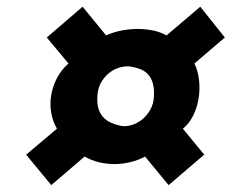

<svg xmlns="http://www.w3.org/2000/svg" viewBox="-20 -574 674 558"><path d="M573.5 -124.5 470 -36 401.5 -119Q382 -108.5 359.8 -103Q337.5 -97.5 314.5 -97.2Q291.5 -97 268.8 -102.2Q246 -107.5 226 -119L129 -36L56 -124.5L145.5 -200Q133 -221.5 128.8 -246.8Q124.5 -272 128.8 -297.5Q133 -323 145.5 -347Q158 -371 179 -389.5L116 -465L220 -554.5L288.5 -471Q305 -479 327 -484Q349 -489 373 -489.8Q397 -490.5 420.8 -486.2Q444.5 -482 464 -471L562 -554.5L633.5 -465L545 -389.5Q555.5 -368 558.5 -341.2Q561.5 -314.5 557.2 -288Q553 -261.5 541.5 -238.2Q530 -215 511.5 -200ZM263 -295Q261.5 -271.5 266.8 -256.2Q272 -241 281.8 -231.5Q291.5 -222 304 -216.8Q316.5 -211.5 330 -208.5Q343 -205.5 359.5 -209.8Q376 -214 390.8 -225Q405.5 -236 416 -253.8Q426.5 -271.5 427.5 -295Q428.5 -319.5 423.2 -335Q418 -350.5 408.5 -359.8Q399 -369 386.5 -373.5Q374 -378 360.5 -380.5Q347.5 -382.5 331.2 -378.8Q315 -375 300.5 -364.5Q286 -354 275.2 -336.8Q264.5 -319.5 263 -295Z"/></svg>

Font: B612
Style: Bold Italic
Weight: 700
Italic angle: -10°
Designer: Nicolas Chauveau, Thomas Paillot, Jonathan Favre-Lamarine, Jean-Luc Vinot
Foundry: AIRBUS
Version: Version 1.008